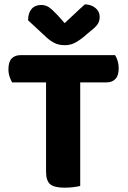

<svg xmlns="http://www.w3.org/2000/svg" viewBox="-20 -861 590 888"><path d="M351 -480V-1Q340 2 320 4.5Q300 7 278 7Q231 7 212 -9Q193 -25 193 -67V-480H36Q30 -490 24.5 -506Q19 -522 19 -541Q19 -575 34 -590.5Q49 -606 75 -606H512Q519 -596 524 -580Q529 -564 529 -545Q529 -512 514 -496Q499 -480 473 -480ZM279 -754Q302 -775 326 -798Q350 -821 373 -841Q402 -840 421.5 -824Q441 -808 441 -783Q441 -763 431.5 -749Q422 -735 397 -716L363 -687Q337 -667 319 -659.5Q301 -652 279 -652Q252 -652 231.5 -662.5Q211 -673 193 -690L110 -767Q110 -801 126 -819.5Q142 -838 171 -838Q190 -838 205.5 -828Q221 -818 247 -790Z"/></svg>

Font: Baloo 2 Latin
Style: Bold
Weight: 400
Designer: Sarang Kulkarni and Ek Type
Foundry: Ek Type
Version: Version 1.001